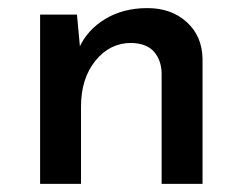

<svg xmlns="http://www.w3.org/2000/svg" viewBox="-20 -454 600 474"><path d="M170 -418 179 -321 175 -335Q195 -380 239.5 -407Q284 -434 344 -434Q403 -434 441 -399.5Q479 -365 480 -309V0H379V-274Q378 -306 360 -326.5Q342 -347 304 -348Q251 -348 215.5 -304Q180 -260 180 -191V0H79V-418Z"/></svg>

Font: Reem Kufi Fun
Style: Regular
Weight: 400
Designer: Khaled Hosny
Version: Version 1.005